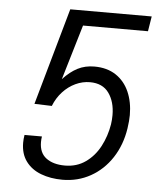

<svg xmlns="http://www.w3.org/2000/svg" viewBox="-53 -773 705 829"><g transform="rotate(5 300.0 -359.0)"><path d="M65.5 -135.5Q65.5 -151.5 68.5 -169.5H144Q142 -158 142 -145Q142 -98.5 172.2 -75.8Q202.5 -53 253.5 -53Q304.5 -53 343 -80.2Q381.5 -107.5 404.8 -151.8Q428 -196 436.5 -247.5Q439.5 -268 439.5 -287.5Q439.5 -345.5 412.5 -383.2Q385.5 -421 330.5 -421Q298.5 -421 268 -406.8Q237.5 -392.5 213.2 -366.2Q189 -340 175 -304.5L99.5 -307L218 -727H571L560.5 -662H279L208 -423.5Q239 -457 271.2 -473.5Q303.5 -490 343.5 -490Q398.5 -490 436.8 -464.8Q475 -439.5 494.5 -395.2Q514 -351 514 -294.5Q514 -270 509 -236.5Q498 -164 461.5 -108.2Q425 -52.5 369.8 -21.8Q314.5 9 248.5 9Q196.5 9 155 -6.8Q113.5 -22.5 89.5 -55Q65.5 -87.5 65.5 -135.5Z"/></g></svg>

Font: JuliaMono Light
Style: Italic
Weight: 300
Italic angle: -9°
Monospace: yes
Designer: cormullion
Foundry: corm
Version: Version 0.054; ttfautohint (v1.8.4)